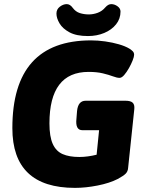

<svg xmlns="http://www.w3.org/2000/svg" viewBox="-20 -904 712 932"><path d="M344 8Q40 8 40 -282Q40 -708 422 -708Q455 -708 490.5 -703Q526 -698 557 -689Q588 -680 608 -668Q619 -661 625 -654.5Q631 -648 631 -638Q631 -629 624 -611Q617 -593 606 -573.5Q595 -554 583 -540Q571 -526 560 -526Q548 -526 528 -533.5Q508 -541 479 -548Q450 -555 410 -555Q220 -555 220 -305Q220 -241 236 -205.5Q252 -170 284 -156Q316 -142 365 -142Q386 -142 407.5 -145Q429 -148 449 -153L461 -272H380Q345 -272 351 -327L354 -365Q359 -415 396 -415H589Q614 -415 624 -405.5Q634 -396 632 -375L602 -90Q601 -72 590 -61Q579 -50 551 -35Q512 -15 454 -3.5Q396 8 344 8ZM407 -729Q351 -729 317.5 -747Q284 -765 269 -790.5Q254 -816 254 -838Q254 -859 270.5 -871.5Q287 -884 304 -884Q320 -884 333 -866Q347 -847 367.5 -840.5Q388 -834 411 -834Q433 -834 454.5 -842Q476 -850 491 -868Q505 -884 520 -884Q536 -884 550.5 -873.5Q565 -863 565 -848Q565 -813 543.5 -786Q522 -759 486 -744Q450 -729 407 -729Z"/></svg>

Font: Asap ExtraBold
Style: Italic
Weight: 800
Italic angle: -6°
Designer: Pablo Cosgaya
Foundry: Omnibus-Type
Version: Version 3.001; ttfautohint (v1.8.4.7-5d5b)